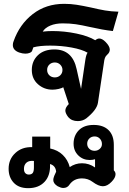

<svg xmlns="http://www.w3.org/2000/svg" viewBox="-20 -623 673 1002"><path d="M386 9Q354 9 336 -12Q321 -32 321 -46Q321 -62 339 -80L310 -168Q304 -163 286.5 -159Q269 -155 254 -155Q210 -155 178 -183.5Q146 -212 146 -258Q146 -304 177.5 -334.5Q209 -365 264 -365Q358 -365 380 -262L403 -159L425 -308Q429 -337 437 -348Q408 -365 353.5 -375Q299 -385 242 -385Q188 -385 154 -376L148 -359Q146 -352 136 -347.5Q126 -343 112 -343Q98 -343 80 -349Q47 -361 47 -388Q47 -399 51 -408Q82 -496 151 -549.5Q220 -603 315 -603Q349 -603 380.5 -598Q412 -593 454 -584Q496 -574 528 -568.5Q560 -563 598 -562L569 -461Q516 -467 450 -482Q406 -492 375.5 -496.5Q345 -501 307 -501Q270 -501 242.5 -489.5Q215 -478 203 -458Q227 -461 254 -461Q316 -461 378.5 -448Q441 -435 477 -413Q488 -422 498 -422Q513 -422 530 -405Q553 -382 553 -364Q553 -349 539 -337Q531 -330 527.5 -320.5Q524 -311 522 -293L491 -86Q485 -49 430 -5Q411 9 386 9ZM306 -258Q306 -274 294.5 -285.5Q283 -297 266 -297Q249 -297 237.5 -286Q226 -275 226 -258Q226 -241 237.5 -230Q249 -219 266 -219Q283 -219 294.5 -230Q306 -241 306 -258ZM25 258Q25 208 60 175.5Q95 143 148 145V90H242V152Q281 160 307.5 185.5Q334 211 344 249Q373 229 408 229Q445 229 476 251V208Q464 212 448 212Q413 212 388.5 188Q364 164 364 127Q364 85 391 57Q418 29 469 29Q519 29 546.5 56Q574 83 574 133V266Q583 275 583 286Q583 305 562 326Q540 349 517 349Q494 349 463 326Q439 308 408 308Q366 308 343 340Q332 358 310 358Q298 358 281 349Q258 335 258 316Q258 308 263 295L273 273Q270 241 241 233Q244 292 213 325.5Q182 359 127 359Q78 359 51.5 330.5Q25 302 25 258ZM512 129Q512 112 501 100.5Q490 89 474 89Q457 89 446 100Q435 111 435 127Q435 143 446 153.5Q457 164 474 164Q489 164 500.5 154Q512 144 512 129ZM157 251V217Q132 214 118.5 225.5Q105 237 105 258Q105 274 112.5 281Q120 288 130 288Q144 288 150.5 280Q157 272 157 251Z"/></svg>

Font: Niramit
Style: Bold
Weight: 700
Designer: Katatrad Aksorn Co.,Ltd.
Foundry: Cadson Demak Co.,Ltd.
Version: Version 1.001; ttfautohint (v1.6)